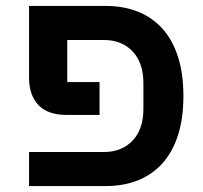

<svg xmlns="http://www.w3.org/2000/svg" viewBox="-20 -628 685 648"><path d="M78 -115H331Q391 -115 427.5 -153.5Q464 -192 464 -261V-347Q464 -416 427.5 -454.5Q391 -493 331 -493H207V-351H316V-240H207Q141 -240 109.5 -273.5Q78 -307 78 -367V-608H337Q396 -608 444.5 -589Q493 -570 527.5 -532Q562 -494 580.5 -437Q599 -380 599 -304Q599 -228 580.5 -171Q562 -114 527.5 -76Q493 -38 444.5 -19Q396 0 337 0H78Z"/></svg>

Font: IBM Plex Sans Hebrew SmBld
Style: Regular
Weight: 600
Designer: Mike Abbink, Paul van der Laan, Pieter van Rosmalen, Yanek Iontef
Foundry: Bold Monday
Version: Version 1.3